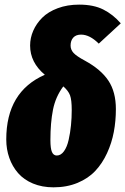

<svg xmlns="http://www.w3.org/2000/svg" viewBox="-20 -783 537 822"><path d="M318.8 -763.2Q380.4 -763.2 421.9 -742.4Q463.4 -721.7 497.1 -683.1L402.8 -596.2Q364.3 -634.8 327.1 -634.8Q305.2 -634.8 293.7 -622.1Q282.2 -609.4 282.2 -587.9Q282.2 -570.3 294.9 -556.4Q307.6 -542.5 344.2 -522.9Q412.1 -485.8 444.1 -437.7Q476.1 -389.6 476.1 -315.9Q476.1 -265.1 467.3 -218.3Q458.5 -171.4 438.5 -127.7Q418.5 -84 388.4 -51.8Q358.4 -19.5 312.3 -0.2Q266.1 19 209 19Q160.2 19 121.1 2.7Q82 -13.7 57.4 -42Q32.7 -70.3 19.8 -107.2Q6.8 -144 6.8 -186Q6.8 -390.6 171.9 -462.9Q108.9 -515.6 108.9 -587.9Q108.9 -620.6 122.3 -651.4Q135.7 -682.1 160.9 -707.3Q186 -732.4 227.1 -747.8Q268.1 -763.2 318.8 -763.2ZM251 -413.1Q217.8 -368.7 206.8 -313Q195.8 -257.3 195.8 -183.1Q195.8 -147.5 202.4 -132.3Q209 -117.2 223.1 -117.2Q240.7 -117.2 253.9 -135.5Q267.1 -153.8 273.9 -184.3Q280.8 -214.8 283.9 -246.6Q287.1 -278.3 287.1 -312Q287.1 -355.5 279.8 -375Q272.5 -394.5 251 -413.1Z"/></svg>

Font: Fira Sans Compressed Heavy
Style: Italic
Weight: 900
Width: 3
Italic angle: -8°
Designer: Carrois Corporate & Edenspiekermann AG
Foundry: Carrois Corporate GbR & Edenspiekermann AG
Version: Version 4.203;PS 004.203;hotconv 1.0.88;makeotf.lib2.5.64775